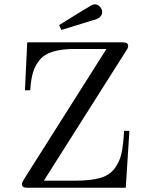

<svg xmlns="http://www.w3.org/2000/svg" viewBox="-20 -882 707 902"><path d="M83 -17.1Q83 -24.9 95.2 -43.9L480 -651.9H330.1Q269 -651.9 228.5 -639.4Q188 -627 166 -600.1Q144 -573.2 134.5 -540Q125 -506.8 122.1 -458H97.2L107.9 -683.1H556.2Q582 -683.1 582 -667Q582 -655.8 574.2 -646L186 -33.2H332Q405.3 -33.2 449.7 -45.7Q494.1 -58.1 518.1 -90.1Q542 -122.1 550.5 -160.2Q559.1 -198.2 563 -267.1H587.9L570.8 0H106Q83 0 83 -17.1ZM257.8 -764.2Q297.9 -789.1 349.1 -820.8Q397.9 -850.6 408 -856.2Q418 -861.8 425.8 -861.8Q439 -861.8 449.5 -850.3Q460 -838.9 460 -825.2Q460 -817.4 456.1 -810.3Q452.1 -803.2 446 -799.1Q439.9 -794.9 434.6 -792.5Q429.2 -790 422.9 -788.1L417 -787.1Q274.9 -743.2 268.1 -741.2Z"/></svg>

Font: CMU Serif Upright Italic
Style: UprightItalic
Weight: 500
Version: Version 0.7.0